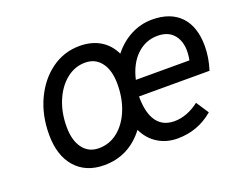

<svg xmlns="http://www.w3.org/2000/svg" viewBox="-91 -681 1052 852"><g transform="rotate(-20 435.0 -255.5)"><path d="M271.5 12Q185.5 12 136 -44Q86.5 -100 86.5 -199Q86.5 -290.5 121 -364Q155.5 -437.5 214.5 -480.2Q273.5 -523 347.5 -523Q403 -523 443.5 -499.2Q484 -475.5 506.5 -429Q542 -474 589.5 -498.5Q637 -523 689.5 -523Q776.5 -523 823.5 -473.8Q870.5 -424.5 870.5 -333Q870.5 -305.5 866 -278Q861.5 -250.5 852.5 -222H519.5Q519.5 -144 547.8 -104.5Q576 -65 630.5 -65Q660 -65 690 -76.2Q720 -87.5 747.5 -109L786.5 -50Q714 12 617.5 12Q566 12 525.2 -13.2Q484.5 -38.5 462.5 -85Q388.5 12 271.5 12ZM274.5 -67Q325.5 -67 364.8 -98.8Q404 -130.5 426.2 -184.8Q448.5 -239 448.5 -307Q448.5 -371.5 421 -408.2Q393.5 -445 345.5 -445Q296.5 -445 257 -413.2Q217.5 -381.5 194.5 -327Q171.5 -272.5 171.5 -205Q171.5 -140.5 199 -103.8Q226.5 -67 274.5 -67ZM531.5 -296H784.5Q798 -364.5 771.8 -405.8Q745.5 -447 688.5 -447Q631 -447 589.2 -406.8Q547.5 -366.5 531.5 -296Z"/></g></svg>

Font: Overpass
Style: Italic
Weight: 400
Italic angle: -10°
Designer: Delve Withrington, Dave Bailey, Thomas Jockin
Foundry: Delve Fonts LLC
Version: Version 4.000